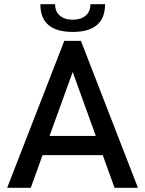

<svg xmlns="http://www.w3.org/2000/svg" viewBox="-20 -891 689 911"><path d="M14 0 285 -697H364L634.5 0H523.5L467.5 -155H182L126 0ZM171.5 -871H241.5Q241.5 -835.5 264.2 -816.5Q287 -797.5 325 -797.5Q363.5 -797.5 386.2 -816.5Q409 -835.5 409 -871H478.5Q478.5 -739.5 325 -739.5Q171.5 -739.5 171.5 -871ZM215 -246H434.5L325 -549.5Z"/></svg>

Font: HK Grotesk Medium
Style: Regular
Weight: 500
Designer: Alfredo Marco Pradil
Foundry: Hanken Design Co.
Version: Version 3.001;FEAKit 1.0